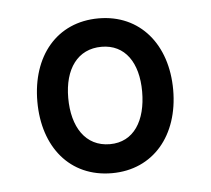

<svg xmlns="http://www.w3.org/2000/svg" viewBox="-35 -768 420 383"><g transform="rotate(-5 175.5 -577.0)"><path d="M175 -422C258 -422 311 -486 311 -577C311 -668 258 -732 175 -732C91 -732 39 -668 39 -577C39 -486 91 -422 175 -422ZM176 -480C127 -480 101 -521 101 -579C101 -637 128 -675 176 -675C223 -675 249 -637 249 -579C249 -521 224 -480 176 -480Z"/></g></svg>

Font: Noto Serif Condensed ExtraBold
Style: Regular
Weight: 800
Width: 3
Designer: Monotype Design Team
Foundry: Monotype Imaging Inc.
Version: Version 2.013